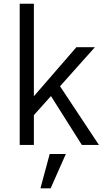

<svg xmlns="http://www.w3.org/2000/svg" viewBox="-20 -779 552 1032"><path d="M85.9 0ZM85.9 0V-758.8H162.1V-261.7L390.6 -525.4H490.2L302.7 -315.4L511.7 0H419.9L253.9 -262.7L162.1 -160.2V0ZM197.3 233.4 247.1 48.8H334L252 233.4Z"/></svg>

Font: Batunionen A1
Style: Regular
Weight: 400
Designer: HanYang I&C Co.,Ltd.
Foundry: HanYang I&C Co.,Ltd.
Version: Version 2.50; ttfautohint (v1.6)